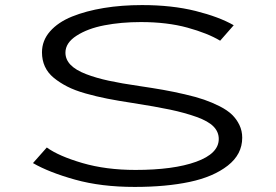

<svg xmlns="http://www.w3.org/2000/svg" viewBox="-20 -726 1090 757"><path d="M511 11Q378.5 11 275.8 -17.8Q173 -46.5 110 -83L164.5 -144.5Q211.5 -110.5 304.8 -83.2Q398 -56 514 -56Q664 -56 753.2 -88.2Q842.5 -120.5 842.5 -178Q842.5 -206 821.8 -227.2Q801 -248.5 754.8 -265Q708.5 -281.5 650.5 -293.8Q592.5 -306 502.5 -320Q446.5 -328.5 403.2 -337Q360 -345.5 317.5 -357.5Q275 -369.5 245.2 -384.8Q215.5 -400 192 -419.2Q168.5 -438.5 157 -463.8Q145.5 -489 145.5 -519.5Q145.5 -566 177.2 -602.2Q209 -638.5 264.2 -660.8Q319.5 -683 389.5 -694.5Q459.5 -706 540 -706Q658 -706 751 -682.8Q844 -659.5 901.5 -626.5L848 -565.5Q799 -595 719 -617Q639 -639 535.5 -639Q457.5 -639 391.5 -626.2Q325.5 -613.5 281.8 -585.2Q238 -557 238 -518.5Q238 -491.5 258.2 -470.5Q278.5 -449.5 318.8 -434Q359 -418.5 408.8 -407.8Q458.5 -397 528 -387Q582 -379 623 -371.8Q664 -364.5 708.5 -354.2Q753 -344 784.8 -333Q816.5 -322 846.5 -306.8Q876.5 -291.5 894.8 -273.8Q913 -256 924 -233Q935 -210 935 -183Q935 -117.5 878 -73Q821 -28.5 727.8 -8.8Q634.5 11 511 11Z"/></svg>

Font: League Mono Extended Light
Style: Regular
Weight: 300
Width: 9
Designer: Tyler Finck
Foundry: The League of Moveable Type / Tyler Finck
Version: Version 2.210